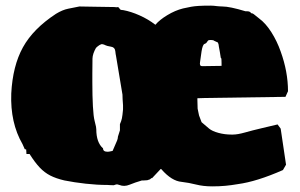

<svg xmlns="http://www.w3.org/2000/svg" viewBox="-20 -624 1065 682"><path d="M966 -182 977 -167 996 -39 985 -20Q892 21 825 30Q802 34 780.5 36Q759 38 734 38Q702 38 676.5 31.5Q651 25 625 22Q590 19 554 -22Q553 -24 551 -24L520 9Q519 10 519 8.5Q519 7 514 12Q512 14 509 14Q505 17 490 17H484Q460 24 440.5 32Q421 40 404 33Q397 30 391.5 31.5Q386 33 384 34Q376 34 370 33.5Q364 33 362 33Q325 33 284.5 28.5Q244 24 209 17Q179 10 158.5 -0.5Q138 -11 121 -29Q104 -47 85 -77H74L73 -93Q72 -93 71.5 -93.5Q71 -94 68 -94L60 -112Q16 -188 20 -292Q25 -390 61.5 -456Q98 -522 179 -575Q202 -589 222 -593Q242 -597 262 -601Q289 -601 320.5 -600Q352 -599 385 -599H389Q391 -599 391 -598Q400 -600 402 -597Q404 -594 406.5 -591Q409 -588 418 -588Q445 -583 475.5 -569.5Q506 -556 532 -536Q546 -553 574 -570Q602 -587 630 -594Q648 -598 659 -600Q670 -602 685.5 -603Q701 -604 729 -604Q734 -604 739 -603.5Q744 -603 753 -602Q755 -602 759.5 -601.5Q764 -601 770 -601Q796 -601 852 -584H858Q865 -584 869 -581Q870 -580 871 -578.5Q872 -577 873 -577Q877 -577 881 -574L901 -558Q924 -541 944 -509.5Q964 -478 977 -441Q1003 -369 1003 -300L994 -280L712 -276L681 -275L682 -238L687 -214L696 -190L723 -167Q734 -158 756 -152Q778 -146 802 -146H807Q824 -146 850.5 -153.5Q877 -161 907 -168ZM696 -442Q693 -417 690.5 -403Q688 -389 698 -389L767 -390V-400Q767 -417 765.5 -417.5Q764 -418 764 -420L761 -439L757 -461Q757 -465 756 -467Q755 -469 754 -473L741 -479Q738 -482 729 -482Q726 -482 722.5 -481.5Q719 -481 716 -476Q713 -470 706.5 -468Q700 -466 696 -442ZM406 -183Q411 -194 413 -203.5Q415 -213 417 -235V-250Q416 -263 415.5 -272Q415 -281 415 -288L392 -426Q391 -429 389.5 -442.5Q388 -456 375 -458Q358 -461 354 -463.5Q350 -466 344 -467Q340 -468 333.5 -464Q327 -460 321 -454Q309 -433 308.5 -416Q308 -399 308 -362V-332Q308 -283 310 -246.5Q312 -210 316 -195Q320 -179 321 -174Q322 -169 322 -165Q322 -118 346 -97Q346 -85 362 -85Q367 -85 373 -86.5Q379 -88 380 -88L396 -125Q397 -128 398 -131.5Q399 -135 399 -139L406 -161Z"/></svg>

Font: Sigmar
Style: Regular
Weight: 400
Designer: Vernon Adams
Foundry: Vernon Adams
Version: Version 1.000; ttfautohint (v1.8.4.7-5d5b);gftools[0.9.24]